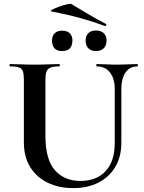

<svg xmlns="http://www.w3.org/2000/svg" viewBox="-20 -955 743 989"><path d="M571 -497Q571 -550 546.5 -581.5Q522 -613 478 -613Q476 -613 476 -619Q476 -625 478 -625Q503 -625 529.5 -623.5Q556 -622 587 -622Q614 -622 640 -623.5Q666 -625 688 -625Q690 -625 690 -619Q690 -613 688 -613Q648 -613 626.5 -581.5Q605 -550 605 -497V-219Q605 -148 574 -95.5Q543 -43 487 -14.5Q431 14 356 14Q283 14 225.5 -14Q168 -42 135.5 -94.5Q103 -147 103 -221V-544Q103 -573 98 -587.5Q93 -602 77.5 -607.5Q62 -613 32 -613Q29 -613 29 -619Q29 -625 32 -625Q58 -625 90 -623.5Q122 -622 158 -622Q196 -622 228 -623.5Q260 -625 285 -625Q288 -625 288 -619Q288 -613 285 -613Q255 -613 240 -607Q225 -601 219.5 -586Q214 -571 214 -542V-256Q214 -133 263 -78Q312 -23 394 -23Q477 -23 524 -73.5Q571 -124 571 -218ZM521 -821Q458 -844 393.5 -862Q329 -880 246 -896Q236 -898 248.5 -905Q261 -912 282.5 -920Q304 -928 324 -932.5Q344 -937 348 -934Q390 -909 432.5 -883.5Q475 -858 525 -832Q529 -831 527.5 -825.5Q526 -820 521 -821ZM300 -692Q248 -692 248 -747Q248 -770 261.5 -783.5Q275 -797 300 -797Q326 -797 339.5 -783.5Q353 -770 353 -747Q353 -692 300 -692ZM474 -692Q449 -692 435 -706.5Q421 -721 421 -747Q421 -770 435 -784Q449 -798 474 -798Q500 -798 514.5 -784Q529 -770 529 -747Q529 -721 514.5 -706.5Q500 -692 474 -692Z"/></svg>

Font: Cormorant Garamond Light
Style: Bold
Weight: 700
Version: Version 4.001